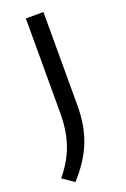

<svg xmlns="http://www.w3.org/2000/svg" viewBox="-160 -590 570 871"><g transform="rotate(-20 125.0 -155.0)"><path d="M45 232 -10 194Q41.5 132 64.5 65.5Q87.5 -1 87.5 -85V-542.5H172.5V-88.5Q172.5 5 142.8 81.2Q113 157.5 45 232Z"/></g></svg>

Font: Encode Sans Expanded Expanded
Style: Regular
Weight: 400
Width: 7
Designer: Multiple Designers
Foundry: Impallari Type
Version: Version 3.000; ttfautohint (v1.8.3) -l 8 -r 50 -G 200 -x 14 